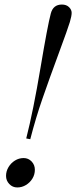

<svg xmlns="http://www.w3.org/2000/svg" viewBox="-20 -802 332 836"><path d="M45.2 -103Q62.5 -113.8 83 -113.8Q103.5 -113.8 117.7 -98.9Q131.8 -84 131.8 -63Q131.8 -42 121.3 -24.7Q110.8 -7.3 93.3 3.4Q75.7 14.2 55.2 14.2Q34.7 14.2 20.5 -0.7Q6.3 -15.6 6.3 -36.1Q6.3 -56.6 17.1 -74.5Q27.8 -92.3 45.2 -103ZM249.5 -782.2Q269 -782.2 280.5 -771Q292 -759.8 292 -746.1Q292 -732.4 284.2 -706.1Q276.4 -679.7 235.6 -569.3Q194.8 -459 165.3 -373.8Q135.7 -288.6 111.8 -195.8L94.2 -199.2Q125 -319.8 156.2 -506.1Q187.5 -692.4 201.2 -743.2Q211.4 -782.2 249.5 -782.2Z"/></svg>

Font: PlayfairDisplay-Italic
Style: Italic
Weight: 400
Italic angle: -14°
Designer: Claus Eggers Sørensen
Foundry: Claus Eggers Sørensen
Version: Version 1.002;PS 001.002;hotconv 1.0.70;makeotf.lib2.5.58329